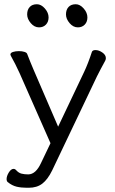

<svg xmlns="http://www.w3.org/2000/svg" viewBox="-20 -721 540 905"><path d="M291 -653Q291 -675 303 -688Q315 -701 337 -701Q357 -701 374.5 -681Q392 -661 392 -639Q392 -618 379.5 -605Q367 -592 347 -592Q325 -592 308 -612Q291 -632 291 -653ZM108 -653Q108 -675 120 -688Q132 -701 154 -701Q174 -701 191.5 -681Q209 -661 209 -639Q209 -618 196.5 -605Q184 -592 164 -592Q142 -592 125 -612Q108 -632 108 -653ZM16 137Q11 132 11 124Q11 109 21.5 92Q32 75 44 75Q51 75 57 82Q68 94 81.5 97.5Q95 101 113 101Q149 101 174 46L218 -46L72 -377Q52 -421 31 -458Q29 -462 29 -464Q29 -472 41 -476Q53 -480 69 -480Q84 -480 95 -476.5Q106 -473 108 -467Q123 -428 138 -393L254 -124L377 -383Q395 -421 413 -476Q416 -485 430 -485Q446 -485 462.5 -473.5Q479 -462 479 -447Q479 -441 476 -435Q454 -395 437 -361L226 82Q205 125 179.5 144.5Q154 164 116 164H106Q80 164 58.5 159Q37 154 16 137Z"/></svg>

Font: Iansui
Style: Regular
Weight: 400
Designer: But Ko / Fontworks Inc.
Foundry: zi-hi.com / Fontworks Inc.
Version: Version 1.002